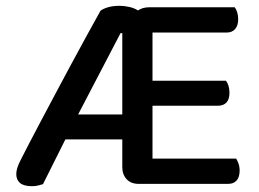

<svg xmlns="http://www.w3.org/2000/svg" viewBox="-20 -632 893 661"><path d="M457 1Q431 1 416 -15Q401 -31 401 -57V-152H205L128 2Q119 4 111.5 6.5Q104 9 90 9Q62 9 49 -2Q36 -13 36 -33Q36 -52 51 -81Q61 -101 79.5 -136.5Q98 -172 121.5 -216.5Q145 -261 172 -311.5Q199 -362 226 -412.5Q253 -463 279 -510Q305 -557 326 -595Q335 -602 352 -607Q369 -612 392 -612Q408 -612 425.5 -608Q443 -604 455 -596Q471 -607 494 -607H788Q793 -601 796.5 -590Q800 -579 800 -566Q800 -544 789.5 -532Q779 -520 761 -520H505V-354H758Q763 -348 766.5 -337Q770 -326 770 -313Q770 -290 759.5 -279Q749 -268 731 -268H505V-86H793Q797 -80 801 -69Q805 -58 805 -45Q805 -22 794.5 -10.5Q784 1 766 1ZM249 -238H401V-518H395Z"/></svg>

Font: Baloo Bhaina 2 Medium
Style: Regular
Weight: 500
Designer: Yesha Goshar, Manish Minz, Shuchita Grover and Ek Type
Foundry: Ek Type
Version: Version 1.640;hotconv 1.0.111;makeotfexe 2.5.65597; ttfautoh